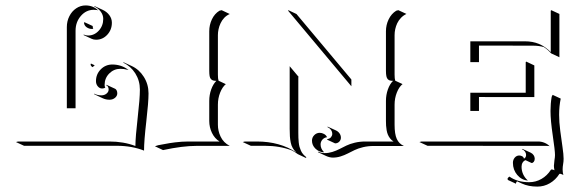

<svg xmlns="http://www.w3.org/2000/svg" viewBox="-20 -526 2120 711"><path d="M39.1 0 46.9 -2H384.8Q437.7 -2 481.4 14.6Q481.7 -20 489.9 -90.6Q498 -161.1 498 -194.3Q498 -227.3 481 -254.3Q463.9 -281.2 436.3 -293.9L437.7 -295.4L467.8 -281.5Q495.6 -268.6 512.8 -241.1Q530 -213.6 530 -180.2Q530 -147 521.7 -75.6Q513.4 -4.2 513.4 31.7Q469 14.2 414.8 13.9H69.1ZM227.5 -125V-425.8Q227.5 -447.5 236.8 -465.9Q246.1 -484.4 262.1 -495.1Q278.1 -505.9 297.1 -505.9Q311 -505.9 323.1 -501Q335.2 -496.1 343.5 -487.5L339.4 -488.8Q333.3 -489.7 327.1 -489.7Q299.1 -489.7 279.4 -467Q259.8 -444.3 259.8 -412.1V-125ZM289.8 -396V-398.2Q297.4 -394.5 306.2 -394.5Q329.3 -394.5 345.8 -412.5Q362.3 -430.4 362.3 -456.1Q362.3 -470.5 353.1 -482.8Q344 -495.1 328.9 -502L330.3 -503.4L360.4 -489.5Q375.7 -482.4 385 -469.7Q394.3 -457 394.3 -441.9Q394.3 -415.8 377.2 -397.3Q360.1 -378.9 335.9 -378.9Q326.7 -378.9 319.8 -382.1ZM291 -441.9 292.7 -443.8 323.2 -429.7Q323.2 -424.6 324.7 -421.4L325 -419.2L319.3 -418.9Q309.8 -418.9 300.9 -425Q292 -431.2 291 -441.9ZM315.4 -285.9 316.7 -290.8 329.1 -284.9 330.6 -283.7Q326.4 -280.8 322.5 -277.3Q316.9 -280.8 315.4 -285.9ZM328.1 -179.4Q340.8 -172.9 355.5 -172.9Q366.5 -172.9 374.4 -179.3Q382.3 -185.8 382.3 -194.3Q382.3 -200 380.1 -204.2Q377.9 -208.5 374.3 -209.7L372.6 -211.9Q374.3 -211.9 376 -211.2L406.2 -197.3Q409.9 -195.6 412.1 -190.9Q414.3 -186.3 414.3 -180.4Q414.3 -170.7 405.9 -163.7Q397.5 -156.7 385.5 -156.7Q371.8 -156.7 359.4 -162.6L329.3 -176.8ZM335.4 -225.6Q335.4 -251.2 353.1 -269.2Q370.8 -287.1 396 -287.1Q429.7 -287.1 456.1 -266.8L451.4 -267.8Q439 -271.2 426 -271.2Q401.9 -271.2 384.6 -253.9Q367.4 -236.6 367.4 -211.7Q367.4 -207.5 368.7 -203.6L370.1 -202.1Q365.7 -198.2 358.4 -198.2Q348.9 -198.2 342.2 -206.2Q335.4 -214.1 335.4 -225.6Z M553.7 15.6 565.9 11.7Q570.1 11 585.7 8.1Q601.3 5.1 608.3 4Q615.2 2.9 628.3 1.2Q641.4 -0.5 653.2 -1.2Q665 -2 677.5 -2H793Q774.9 -13.2 764.9 -33.9Q754.9 -54.7 754.9 -78.1V-152.3Q754.9 -174.8 762.1 -194.8Q769.3 -214.8 781.2 -226.6Q773.9 -226.8 769.7 -227.9Q765.4 -229 761.6 -232.7Q757.8 -236.3 756.3 -243.9Q754.9 -251.5 754.9 -263.7V-410.2Q754.9 -433.8 764.8 -454.6Q774.7 -475.3 792.7 -486.3L800.8 -488.3L830.8 -474.1Q819.3 -469.2 810.5 -460.1Q801.8 -450.9 796.8 -439.9Q791.7 -429 789.3 -417.8Q786.9 -406.7 786.9 -396.2V-249.5Q786.9 -234.4 789.3 -227.1L816.2 -214.4Q803.5 -203.9 795.2 -183Q786.9 -162.1 786.9 -138.4V-64Q786.9 -53 789.3 -42.1Q791.7 -31.2 796.8 -20.4Q801.8 -9.5 810.5 -0.5Q819.3 8.5 830.8 14.2H707.8Q656.2 14.2 583.7 29.8Z M878.9 0 886.7 -2H931.2Q1016.8 -2 1077.6 38.8Q1069.3 31.2 1064.1 22.2Q1058.8 13.2 1056.5 1.3Q1054.2 -10.5 1053.5 -21.2Q1052.7 -32 1052.7 -48.8V-280.8L1085.7 -241.5L1084.7 -239.5V-34.9Q1084.7 -23.4 1085 -16Q1085.2 -8.5 1086.2 1.1Q1087.2 10.7 1089.1 17.6Q1091.1 24.4 1094.2 31.7Q1097.4 39.1 1102.5 45Q1107.7 51 1114.5 56.2L1112.5 58.8L1083 44.9Q1072.8 37.4 1061.3 31.2Q1016.1 13.9 961.2 13.9H908.9ZM1046.9 -486.3 1047.9 -488.3 1077.9 -474.1 1279.3 -233.9 1281.2 -231.4V-206.5ZM1135.3 -5.1Q1135.3 -17.1 1143.8 -25.6Q1152.3 -34.2 1164.1 -34.2Q1172.1 -34.2 1180.1 -29.8Q1188 -25.4 1191.2 -17.6H1189Q1179.4 -15.6 1173.3 -8.2Q1167.2 -0.7 1167.2 8.8Q1167.2 24.2 1178.5 35.9L1179.7 38.1Q1161.1 37.1 1148.2 24.5Q1135.3 12 1135.3 -5.1ZM1157.2 37.4 1158.2 35.6Q1169.7 41 1182.6 41Q1197 41 1210.9 36.6Q1224.9 32.2 1237.1 25.9Q1249.3 19.5 1262.5 13.2Q1275.6 6.8 1293.9 2.4Q1312.3 -2 1333 -2Q1427 -2 1437.3 -2Q1429.9 -6.6 1424.6 -13.5Q1419.2 -20.5 1416.3 -27.6Q1413.3 -34.7 1411.7 -44.1Q1410.2 -53.5 1409.7 -60.9Q1409.2 -68.4 1409.2 -78.1V-152.3Q1409.2 -174.8 1416.4 -194.9Q1423.6 -215.1 1435.5 -226.6Q1428.2 -226.8 1424 -227.9Q1419.7 -229 1416 -232.7Q1412.4 -236.3 1410.8 -243.9Q1409.2 -251.5 1409.2 -263.7V-410.2Q1409.2 -433.6 1419.2 -454.3Q1429.2 -475.1 1447.3 -486.3L1455.1 -488.3L1485.1 -474.4Q1473.6 -469 1464.8 -459.8Q1456.1 -450.7 1451 -439.9Q1446 -429.2 1443.6 -418.1Q1441.2 -407 1441.2 -396V-249.8Q1441.2 -234.6 1443.6 -227.1L1470.7 -214.6Q1457.8 -204.3 1449.5 -183.2Q1441.2 -162.1 1441.2 -138.2V-64Q1441.2 -29.5 1449.3 -11.6Q1457.5 6.3 1475.6 14.6H1363.3Q1342.8 14.6 1324.6 19Q1306.4 23.4 1293.1 29.8Q1279.8 36.1 1267.6 42.5Q1255.4 48.8 1241.3 53.2Q1227.3 57.6 1212.9 57.6Q1200.4 57.6 1187.3 51.5ZM1190.9 -9 1192.9 -11.2Q1200.9 -12.2 1205.7 -17.9Q1210.4 -23.7 1210.4 -30Q1210.4 -38.3 1205.4 -45.2Q1200.4 -52 1192.1 -55.7L1193.8 -56.9L1224.1 -43Q1232.4 -39.1 1237.4 -31.9Q1242.4 -24.7 1242.4 -16.1Q1242.4 -7.6 1236.2 -1.3Q1230 4.9 1220.9 4.9Z M1533.2 0 1541 -2H1972.7Q1985.1 -2 1996.3 2.7Q2007.6 7.3 2015.6 15.6L2012 14.6Q2007.6 13.9 2002.7 14.2L1563.2 13.9ZM1721.7 -115.2V-182.6H1926.8V-295.9L1928.7 -297.9L1958.7 -283.7V-166.5L1753.7 -166.7V-115.2ZM1721.7 -295.9V-373H1923.8Q1952.6 -373 1975.8 -363.4Q1999 -353.8 2019.5 -333V-486.3L2021.5 -488.3L2051.5 -474.4V-314L2021.5 -328.1Q2008.1 -342.5 1994.1 -351.6Q1976.1 -356.9 1953.9 -356.9L1753.7 -357.2V-295.9ZM1859.4 135.5Q1861.1 131.3 1866.5 127.9Q1895.5 148.7 1939.5 148.7Q1964.1 148.7 1985.1 136.6Q2006.1 124.5 2019.5 103.5Q2020 102.5 2021 102.1Q2022 101.6 2022.7 101.6H2023.4Q2027.3 101.6 2033.2 104.5Q2031.2 94.7 2031.2 87.9Q2031.2 83 2033.2 67.4Q2035.2 55.7 2035.2 48.1Q2035.2 31.5 2026.9 -24.4Q2018.6 -80.3 2018.6 -115.2Q2018.6 -142.3 2022.9 -167.5L2026.4 -174.8L2056.4 -160.9Q2050.5 -132.6 2050.5 -101.1Q2050.5 -74 2054.7 -41.6Q2058.8 -9.3 2063 18.4Q2067.1 46.1 2067.1 62Q2067.1 72 2065.3 82Q2063.5 92 2063.5 101.6Q2063.5 112.5 2066.2 122.1Q2064.5 120.8 2062.3 120.1Q2056.9 117.7 2054 117.4Q2051.8 117.4 2051 118.7Q2037.6 139.9 2016.2 152.5Q1994.9 165 1969.7 165Q1937 165 1912.4 153.6L1895 145.5Q1890.6 148.9 1890.6 154.3L1860.6 140.4ZM1879.4 77.1Q1879.4 65.7 1886.2 57.7Q1893.1 49.8 1902.8 49.8Q1908.2 49.8 1913.6 52.6Q1918.9 55.4 1920.2 61.3Q1923.6 60.3 1925.9 56.6Q1928.2 53 1928.2 47.9Q1928.2 40.8 1924 35Q1919.7 29.3 1912.6 26.4L1914.8 25.4L1945.1 39.3Q1951.9 42.5 1956.1 48.6Q1960.2 54.7 1960.2 61.8Q1960.2 68.4 1956.8 73Q1953.4 77.6 1948.5 77.6L1926 67.1Q1919.4 69.6 1915.4 76Q1911.4 82.5 1911.4 91.3Q1911.4 106 1917.1 118.8Q1922.9 131.6 1932.6 140.4L1934.6 142.6Q1911.1 140.6 1895.3 121.7Q1879.4 102.8 1879.4 77.1Z"/></svg>

Font: AgreloyOut1
Style: Medium
Weight: 400
Designer: gluk
Foundry: gluk
Version: Version 0.27